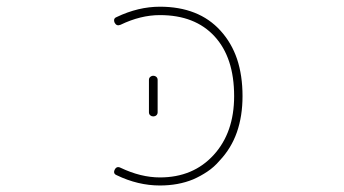

<svg xmlns="http://www.w3.org/2000/svg" viewBox="-20 -575 1040 581"><path d="M463.9 -13.7Q397.5 -13.7 333 -44.9Q325.2 -47.9 325.2 -54.7Q325.2 -57.6 327.1 -61.5Q333 -73.2 344.7 -67.4Q406.2 -38.1 463.9 -38.1Q564.5 -38.1 626.5 -106Q688.5 -173.8 688.5 -284.2Q688.5 -400.4 629.4 -464.8Q570.3 -529.3 463.9 -529.3Q405.3 -529.3 344.7 -500Q333 -495.1 327.1 -505.9Q325.2 -509.8 325.2 -513.7Q325.2 -520.5 333 -523.4Q398.4 -554.7 463.9 -554.7Q522.5 -554.7 568.4 -536.6Q614.3 -518.6 647.5 -481.9Q680.7 -445.3 697.3 -396.5Q713.9 -346.7 713.9 -284.2Q713.9 -223.6 696.8 -174.8Q679.7 -126 644.5 -88.9Q627.9 -69.3 607.4 -55.7Q586.9 -42 564.5 -32.2Q519.5 -13.7 463.9 -13.7ZM430.7 -235.4V-333Q430.7 -338.9 434.6 -342.3Q438.5 -345.7 443.8 -345.7Q449.2 -345.7 453.1 -342.3Q457 -338.9 457 -333V-235.4Q457 -229.5 453.1 -226.1Q449.2 -222.7 443.8 -222.7Q438.5 -222.7 434.6 -226.1Q430.7 -229.5 430.7 -235.4Z"/></svg>

Font: Rounded Mgen+ 1mn thin
Style: Regular
Weight: 100
Designer: [Source Han Sans]
Ryoko NISHIZUKA  (kana & ideographs); Paul D. Hunt (Latin, Greek & Cyrillic); Wenlong ZHANG  (bopomofo
Version: Version 1.059.20150602